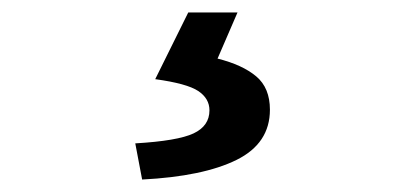

<svg xmlns="http://www.w3.org/2000/svg" viewBox="-20 -24 660 308"><path d="M208 264 197 206Q265 202 290.5 190Q316 178 316 153Q316 134 298 122Q280 110 229 103L282 -4H361L329 70Q369 80 391 98.5Q413 117 413 152Q413 206 359.5 232.5Q306 259 208 264Z"/></svg>

Font: Noto Sans KR SemiBold
Style: Regular
Weight: 600
Designer: Ryoko NISHIZUKA  (kana, bopomofo & ideographs); Paul D. Hunt (Latin, Greek & Cyrillic); Sandoll Communications , Soo-you
Foundry: Adobe
Version: Version 2.004-H2;hotconv 1.0.118;makeotfexe 2.5.65603